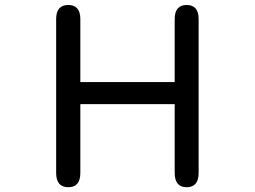

<svg xmlns="http://www.w3.org/2000/svg" viewBox="-20 -742 1040 783"><path d="M692.4 -664.1Q692.4 -721.7 741.2 -721.7Q790 -721.7 790 -664.1V-37.1Q790 21.5 741.2 21.5Q692.4 21.5 692.4 -37.1V-317.4H307.6V-37.1Q307.6 21.5 258.8 21.5Q209 21.5 209 -37.1V-664.1Q209 -721.7 258.8 -721.7Q307.6 -721.7 307.6 -664.1V-407.2H692.4Z"/></svg>

Font: FakePearl
Style: Regular
Weight: 400
Version: Version 1.2